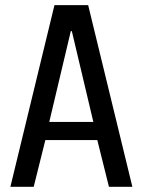

<svg xmlns="http://www.w3.org/2000/svg" viewBox="-20 -720 550 740"><path d="M20 0 189.9 -700.2H319.8L490.2 0H399.9L355 -180.2H154.8L109.9 0ZM169.9 -250H339.8L256.8 -600.1H252.9Z"/></svg>

Font: 
Style: .
Weight: 400
Designer: Jovanny Lemonad
Foundry: Jovanny Lemonad
Version: Version 1.002